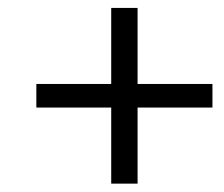

<svg xmlns="http://www.w3.org/2000/svg" viewBox="-20 -547 557 477"><path d="M256.3 -90.8V-279.8H70.3V-338.4H256.3V-527.3H321.8V-338.4H507.8V-279.8H321.8V-90.8Z"/></svg>

Font: Elstob Grade
Style: Italic
Weight: 400
Italic angle: -20°
Designer: Peter S. Baker
Version: Version 1.015